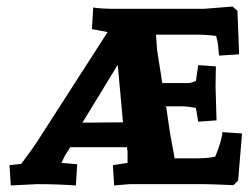

<svg xmlns="http://www.w3.org/2000/svg" viewBox="-20 -563 760 587"><path d="M457 -457 460 -412 476 -310V-309H552Q567 -309 579 -316L586 -364L640 -360Q639 -314 639 -299L642 -195L586 -191L579 -233Q552 -238 536 -238H482L483 -237H488L500 -155L514 -79H583Q615 -79 638 -84Q658 -132 660 -159L720 -155L708 -11L694 3Q621 0 606 0H376L329 4L325 -58L370 -65V-101L368 -113H195L182 -93Q181 -93 168 -65L216 -61L212 4Q158 0 93 0L13 4L9 -58L45 -62Q77 -105 91 -126L309 -465L261 -474L265 -540Q289 -536 336 -536H603L691 -543L706 -530L711 -397L650 -393Q649 -397 647.5 -415.5Q646 -434 644.5 -438Q643 -442 641 -453Q613 -457 580 -457ZM232 -188 356 -189 340 -365Z"/></svg>

Font: Andada SC
Style: Bold
Weight: 700
Designer: Carolina Giovagnoli
Foundry: Carolina Giovagnoli
Version: Version 1.003